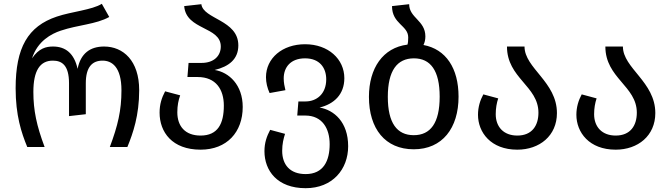

<svg xmlns="http://www.w3.org/2000/svg" viewBox="-20 -771 3514 1007"><path d="M123 0H214C172 -112 155 -192 155 -289C155 -401 190 -453 257 -453C304 -453 342 -430 342 -334V-162L430 -172V-334C430 -420 464 -453 518 -453C566 -453 617 -421 617 -297C617 -192 598 -112 556 0H648C678 -73 710 -166 710 -298C710 -453 626 -527 526 -527C453 -527 403 -491 387 -410C369 -491 324 -527 258 -527C222 -527 184 -518 148 -465C177 -556 250 -594 298 -610C390 -641 483 -643 553 -682L514 -751C463 -719 355 -710 278 -684C126 -633 62 -521 62 -308C62 -166 92 -75 123 0Z M817 -180C817 -78 883 14 1032 14C1170 14 1253 -78 1253 -210C1253 -326 1181 -392 1106 -404C1181 -422 1230 -461 1230 -533C1230 -667 1046 -670 1036 -749L946 -739C956 -612 1138 -633 1138 -527C1138 -479 1103 -441 1037 -441H969L963 -367H1017C1113 -367 1154 -301 1154 -217C1154 -123 1123 -60 1032 -60C951 -60 910 -109 910 -182C910 -218 916 -246 925 -271L846 -292C828 -258 817 -224 817 -180Z M1583 216C1724 216 1806 117 1806 -4C1806 -131 1732 -194 1656 -207C1731 -225 1786 -275 1786 -361C1786 -461 1702 -539 1580 -539C1461 -539 1375 -466 1375 -366C1375 -338 1382 -309 1394 -283L1477 -298C1472 -318 1468 -338 1468 -360C1468 -418 1504 -465 1580 -465C1656 -465 1691 -416 1691 -355C1691 -277 1639 -239 1583 -239H1545L1539 -165H1581C1671 -165 1709 -96 1709 -15C1709 72 1677 142 1583 142C1501 142 1460 93 1460 20C1460 -16 1467 -44 1475 -69L1397 -90C1379 -56 1367 -22 1367 22C1367 124 1434 216 1583 216Z M1915 -263C1915 -96 2000 12 2150 12C2300 12 2385 -99 2385 -264C2385 -413 2319 -513 2201 -535C2207 -547 2211 -562 2211 -580C2211 -664 2126 -677 2126 -749L2036 -739C2036 -645 2121 -638 2121 -575C2121 -558 2120 -546 2117 -537C1988 -521 1915 -413 1915 -263ZM2151 -465C2238 -465 2286 -401 2286 -264C2286 -126 2238 -62 2150 -62C2062 -62 2014 -126 2014 -263C2014 -401 2063 -465 2151 -465Z M2693 14C2810 14 2901 -59 2901 -178C2901 -342 2731 -413 2731 -527H2639C2639 -361 2804 -320 2804 -180C2804 -113 2771 -60 2693 -60C2622 -60 2580 -105 2580 -172C2580 -203 2585 -231 2593 -255L2515 -276C2498 -245 2487 -209 2487 -169C2487 -77 2554 14 2693 14Z M3209 14C3326 14 3417 -59 3417 -178C3417 -342 3247 -413 3247 -527H3155C3155 -361 3320 -320 3320 -180C3320 -113 3287 -60 3209 -60C3138 -60 3096 -105 3096 -172C3096 -203 3101 -231 3109 -255L3031 -276C3014 -245 3003 -209 3003 -169C3003 -77 3070 14 3209 14Z"/></svg>

Font: FiraGO Unicode
Style: Regular
Weight: 400
Designer: bBox Type
Foundry: bBox Type GmbH
Version: Version 1.001;PS 001.001;hotconv 1.0.88;makeotf.lib2.5.64775